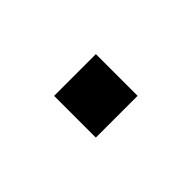

<svg xmlns="http://www.w3.org/2000/svg" viewBox="-24 -403 305 305"><g transform="rotate(45 129.0 -250.0)"><path d="M81.1 -203.1V-296.9H174.8V-203.1Z"/></g></svg>

Font: CMU Bright
Style: SemiBold
Weight: 600
Version: Version 0.7.0